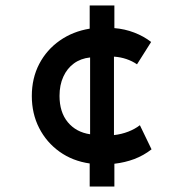

<svg xmlns="http://www.w3.org/2000/svg" viewBox="-20 -600 688 700"><path d="M307 80V-4Q244.5 -13 197 -47Q149.5 -81 122.8 -133.2Q96 -185.5 96 -250Q96 -315 123 -366.8Q150 -418.5 197.8 -452Q245.5 -485.5 307 -495.5V-580H397V-497.5Q435 -494.5 469.5 -481.2Q504 -468 531 -447L479.5 -365.5Q462 -377.5 440.5 -384.8Q419 -392 395.5 -393.5V-107.5Q423 -110.5 447.5 -120Q472 -129.5 490 -143.5L532.5 -55.5Q503.5 -33 469.8 -20.2Q436 -7.5 397 -3V80ZM308.5 -110.5V-390.5Q274.5 -387 249.5 -368.8Q224.5 -350.5 210.8 -320.2Q197 -290 197 -250.5Q197 -191 227.2 -154.5Q257.5 -118 308.5 -110.5Z"/></svg>

Font: Geologica Thin Roman Medium
Style: Regular
Weight: 500
Version: Version 1.010;gftools[0.9.28]